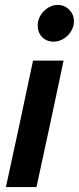

<svg xmlns="http://www.w3.org/2000/svg" viewBox="-20 -759 320 779"><path d="M198 -590Q169 -590 151 -608.5Q133 -627 133 -656Q133 -672 139.5 -687Q146 -702 157.5 -713.5Q169 -725 183.5 -732Q198 -739 214 -739Q242 -739 261 -719.5Q280 -700 280 -673Q280 -656 273 -641Q266 -626 255 -615Q244 -604 229 -597Q214 -590 198 -590ZM238 -513Q211 -384 183.5 -256.5Q156 -129 128 0H4Q32 -129 59.5 -256.5Q87 -384 114 -513Z"/></svg>

Font: Rosa Sans SemiBold
Style: Italic
Weight: 600
Italic angle: -12°
Designer: Pentagram / MCKL
Foundry: Pentagram / MCKL
Version: Version 1.005;September 16, 2019;FontCreator 11.5.0.2425 64-